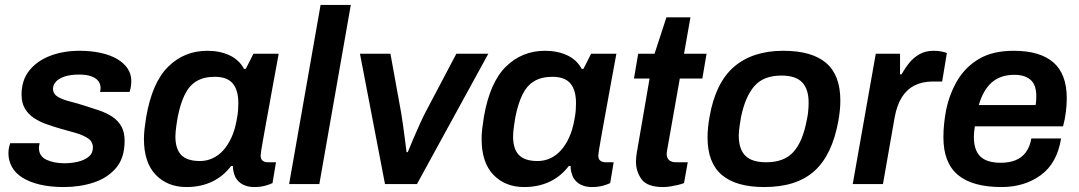

<svg xmlns="http://www.w3.org/2000/svg" viewBox="-20 -743 4356 775"><path d="M238 12Q183 12 141 2Q99 -8 70.5 -26Q42 -44 28 -69.5Q14 -95 14 -125Q14 -137 16.5 -148Q19 -159 21 -165H140Q139 -161 138 -155Q137 -149 137 -147Q137 -112 168 -98Q199 -84 239 -84Q267 -84 293.5 -90Q320 -96 337.5 -110Q355 -124 355 -147Q355 -171 336 -184Q317 -197 287 -206Q257 -215 223 -224Q195 -232 167 -242Q139 -252 116.5 -267Q94 -282 80.5 -305Q67 -328 67 -361Q67 -419 98 -458Q129 -497 182 -517.5Q235 -538 301 -538Q348 -538 386.5 -529.5Q425 -521 452.5 -505Q480 -489 495 -466.5Q510 -444 510 -416Q510 -400 507 -387Q504 -374 503 -372H384Q385 -377 385.5 -381Q386 -385 386 -388Q386 -405 376 -417Q366 -429 347 -435.5Q328 -442 299 -442Q264 -442 240.5 -434Q217 -426 205.5 -413Q194 -400 194 -385Q194 -364 213 -352.5Q232 -341 262 -333.5Q292 -326 326 -315Q355 -306 382.5 -296.5Q410 -287 433 -272Q456 -257 469.5 -233.5Q483 -210 483 -175Q483 -105 448 -64.5Q413 -24 357.5 -6Q302 12 238 12Z M733 12Q656 12 608.5 -37.5Q561 -87 561 -182Q561 -202 563.5 -223.5Q566 -245 570 -270Q594 -410 659 -474Q724 -538 817 -538Q867 -538 906 -520Q945 -502 965 -465H972L1003 -526H1105L1081 -396Q1074 -355 1066.5 -315.5Q1059 -276 1053 -241.5Q1047 -207 1042 -180Q1037 -153 1034.5 -136Q1032 -119 1032 -115Q1032 -101 1040 -94.5Q1048 -88 1061 -88H1094L1080 -4Q1070 1 1051 6.5Q1032 12 1006 12Q980 12 960.5 2Q941 -8 930 -28Q926 -37 923 -48.5Q920 -60 920 -73H913Q880 -30 834.5 -9Q789 12 733 12ZM787 -93Q814 -93 838 -104Q862 -115 881 -136Q900 -157 914 -187.5Q928 -218 935 -257Q940 -282 941 -298Q942 -314 942 -327Q942 -379 919.5 -406Q897 -433 847 -433Q803 -433 773.5 -415.5Q744 -398 726 -361.5Q708 -325 697 -269Q694 -251 692 -237Q690 -223 689 -212Q688 -201 688 -192Q688 -142 711.5 -117.5Q735 -93 787 -93Z M1147 0 1274 -723H1396L1269 0Z M1534 0 1433 -526H1556L1599 -289Q1602 -272 1606 -243.5Q1610 -215 1614 -184.5Q1618 -154 1621 -129H1626Q1635 -152 1648 -182Q1661 -212 1674 -241Q1687 -270 1697 -289L1822 -526H1951L1663 0Z M2096 12Q2019 12 1971.5 -37.5Q1924 -87 1924 -182Q1924 -202 1926.5 -223.5Q1929 -245 1933 -270Q1957 -410 2022 -474Q2087 -538 2180 -538Q2230 -538 2269 -520Q2308 -502 2328 -465H2335L2366 -526H2468L2444 -396Q2437 -355 2429.5 -315.5Q2422 -276 2416 -241.5Q2410 -207 2405 -180Q2400 -153 2397.5 -136Q2395 -119 2395 -115Q2395 -101 2403 -94.5Q2411 -88 2424 -88H2457L2443 -4Q2433 1 2414 6.5Q2395 12 2369 12Q2343 12 2323.5 2Q2304 -8 2293 -28Q2289 -37 2286 -48.5Q2283 -60 2283 -73H2276Q2243 -30 2197.5 -9Q2152 12 2096 12ZM2150 -93Q2177 -93 2201 -104Q2225 -115 2244 -136Q2263 -157 2277 -187.5Q2291 -218 2298 -257Q2303 -282 2304 -298Q2305 -314 2305 -327Q2305 -379 2282.5 -406Q2260 -433 2210 -433Q2166 -433 2136.5 -415.5Q2107 -398 2089 -361.5Q2071 -325 2060 -269Q2057 -251 2055 -237Q2053 -223 2052 -212Q2051 -201 2051 -192Q2051 -142 2074.5 -117.5Q2098 -93 2150 -93Z M2657 12Q2593 12 2570 -19Q2547 -50 2547 -92Q2547 -100 2548 -108Q2549 -116 2550 -124L2602 -426H2539L2556 -526H2622L2670 -673H2767L2741 -526H2832L2815 -426H2724L2675 -149Q2674 -146 2672.5 -135Q2671 -124 2671 -122Q2671 -106 2680.5 -97Q2690 -88 2709 -88H2756L2741 -4Q2731 0 2716.5 3.5Q2702 7 2686.5 9.5Q2671 12 2657 12Z M3065 12Q2951 12 2893.5 -37Q2836 -86 2836 -188Q2836 -207 2838 -228Q2840 -249 2844 -271Q2868 -409 2943 -473.5Q3018 -538 3142 -538Q3257 -538 3314.5 -489Q3372 -440 3372 -337Q3372 -318 3370 -298Q3368 -278 3364 -255Q3339 -117 3267 -52.5Q3195 12 3065 12ZM3073 -88Q3145 -88 3182.5 -129.5Q3220 -171 3236 -256Q3240 -274 3241.5 -287Q3243 -300 3243.5 -310Q3244 -320 3244 -329Q3244 -383 3218 -410.5Q3192 -438 3134 -438Q3062 -438 3025 -395.5Q2988 -353 2971 -270Q2968 -252 2966 -238.5Q2964 -225 2963 -215Q2962 -205 2962 -196Q2962 -141 2988.5 -114.5Q3015 -88 3073 -88Z M3422 0 3515 -526H3613V-443H3619Q3633 -468 3650.5 -489.5Q3668 -511 3692 -524.5Q3716 -538 3749 -538Q3767 -538 3781 -535Q3795 -532 3802 -529L3783 -414H3745Q3703 -414 3671.5 -398Q3640 -382 3620 -350Q3600 -318 3591 -268L3544 0Z M4023 12Q3905 12 3846.5 -37Q3788 -86 3788 -189Q3788 -217 3791 -245Q3794 -273 3799 -299Q3813 -366 3845.5 -420Q3878 -474 3933 -506Q3988 -538 4072 -538Q4178 -538 4232 -491Q4286 -444 4286 -346Q4286 -323 4282.5 -292.5Q4279 -262 4271 -233H3915Q3913 -221 3912 -210.5Q3911 -200 3911 -190Q3911 -137 3937 -111.5Q3963 -86 4020 -86Q4053 -86 4078.5 -96Q4104 -106 4120.5 -128Q4137 -150 4143 -184H4263Q4247 -84 4181 -36Q4115 12 4023 12ZM3931 -319H4160Q4162 -329 4162.5 -338Q4163 -347 4163 -354Q4163 -401 4139.5 -421Q4116 -441 4075 -441Q4018 -441 3983 -410Q3948 -379 3931 -319Z"/></svg>

Font: Archivo Variable SemiBold
Style: Italic
Weight: 600
Italic angle: -10°
Designer: Hector Gatti
Foundry: Omnibus-Type
Version: Version 2.001